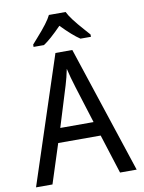

<svg xmlns="http://www.w3.org/2000/svg" viewBox="-99 -999 799 1067"><g transform="rotate(-10 300.0 -465.5)"><path d="M461.9 -771H402.8Q361.3 -798.3 299.8 -861.8Q234.9 -795.4 196.8 -771H138.2V-784.2Q150.4 -798.3 167 -816.9Q234.9 -892.6 252.9 -931.2H347.2Q365.2 -892.6 433.1 -816.9L461.9 -784.2ZM490.2 0 419.9 -221.2H180.2L108.9 0H16.1L252 -716.8H347.2L584 0ZM394 -301.8 329.1 -508.8Q310.1 -569.3 298.8 -619.1Q289.1 -570.8 276.4 -529.8L206.1 -301.8Z"/></g></svg>

Font: TypoPRO Noto Mono
Style: Regular
Weight: 400
Designer: Monotype Design Team
Foundry: Monotype Imaging Inc.
Version: Version 1.00